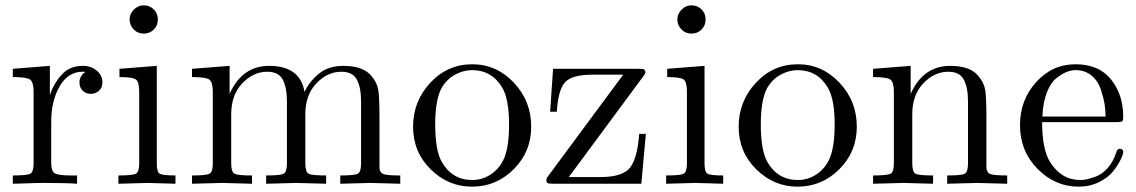

<svg xmlns="http://www.w3.org/2000/svg" viewBox="-20 -689 4261 720"><path d="M28 0V-31Q81 -31 93.5 -37.5Q106 -44 106 -76V-344Q106 -381 93 -390.5Q80 -400 28 -400V-431L167 -442V-332Q181 -375 211 -408.5Q241 -442 290 -442Q322 -442 343 -424Q364 -406 364 -381Q364 -359 350.5 -348Q337 -337 321 -337Q303 -337 290.5 -348.5Q278 -360 278 -380Q278 -392 283.5 -401.5Q289 -411 293.5 -414.5Q298 -418 301 -419Q299 -420 290 -420Q235 -420 203.5 -365Q172 -310 172 -232V-78Q172 -49 184 -40Q196 -31 248 -31H269V0Q229 -3 142 -3Q130 -3 111 -2.5Q92 -2 67 -1Q42 0 28 0Z M424 0V-31Q477 -31 489.5 -37.5Q502 -44 502 -76V-345Q502 -382 489.5 -391Q477 -400 428 -400V-431L568 -442V-75Q568 -45 578.5 -38Q589 -31 638 -31V0Q536 -3 534 -3Q520 -3 424 0ZM466 -616Q466 -636 481.5 -652.5Q497 -669 519 -669Q541 -669 556.5 -654Q572 -639 572 -616Q572 -593 556.5 -578Q541 -563 519 -563Q496 -563 481 -579Q466 -595 466 -616Z M700 0V-31Q753 -31 765.5 -37.5Q778 -44 778 -76V-344Q778 -381 765 -390.5Q752 -400 700 -400V-431L841 -442V-337Q888 -442 989 -442Q1106 -442 1122 -344Q1139 -382 1175 -412Q1211 -442 1267 -442Q1342 -442 1372 -405Q1394 -380 1398.5 -352Q1403 -324 1403 -252V-61Q1404 -40 1420 -35.5Q1436 -31 1481 -31V0Q1379 -3 1369 -3Q1361 -3 1256 0V-31Q1309 -31 1321.5 -37.5Q1334 -44 1334 -76V-309Q1334 -360 1318.5 -390Q1303 -420 1260 -420Q1208 -420 1166.5 -376.5Q1125 -333 1125 -260V-76Q1125 -44 1137.5 -37.5Q1150 -31 1203 -31V0Q1101 -3 1091 -3Q1083 -3 978 0V-31Q1031 -31 1043.5 -37.5Q1056 -44 1056 -76V-309Q1056 -360 1040.5 -390Q1025 -420 982 -420Q930 -420 888.5 -376.5Q847 -333 847 -260V-76Q847 -44 859.5 -37.5Q872 -31 925 -31V0Q823 -3 813 -3Q805 -3 700 0Z M1751 -448Q1842 -448 1907 -379Q1972 -310 1972 -214Q1972 -120 1906.5 -54.5Q1841 11 1750 11Q1661 11 1595 -54Q1529 -119 1529 -214Q1529 -309 1593.5 -378.5Q1658 -448 1751 -448ZM1612 -222Q1612 -125 1637 -81Q1676 -14 1751 -14Q1788 -14 1819 -34Q1850 -54 1867 -88Q1889 -132 1889 -222Q1889 -318 1863 -361Q1824 -426 1750 -426Q1718 -426 1686.5 -409Q1655 -392 1636 -359Q1612 -315 1612 -222Z M2029 -14Q2029 -21 2038 -32L2317 -409H2203Q2124 -409 2098.5 -380Q2073 -351 2068 -270H2043L2054 -431H2374Q2385 -431 2389.5 -430.5Q2394 -430 2397 -427Q2400 -424 2400 -418Q2400 -412 2391 -401L2113 -25H2231Q2314 -25 2342 -59.5Q2370 -94 2377 -187H2402L2385 0H2055Q2039 0 2034 -2Q2029 -4 2029 -14Z M2478 0V-31Q2531 -31 2543.5 -37.5Q2556 -44 2556 -76V-345Q2556 -382 2543.5 -391Q2531 -400 2482 -400V-431L2622 -442V-75Q2622 -45 2632.5 -38Q2643 -31 2692 -31V0Q2590 -3 2588 -3Q2574 -3 2478 0ZM2520 -616Q2520 -636 2535.5 -652.5Q2551 -669 2573 -669Q2595 -669 2610.5 -654Q2626 -639 2626 -616Q2626 -593 2610.5 -578Q2595 -563 2573 -563Q2550 -563 2535 -579Q2520 -595 2520 -616Z M2972 -448Q3063 -448 3128 -379Q3193 -310 3193 -214Q3193 -120 3127.5 -54.5Q3062 11 2971 11Q2882 11 2816 -54Q2750 -119 2750 -214Q2750 -309 2814.5 -378.5Q2879 -448 2972 -448ZM2833 -222Q2833 -125 2858 -81Q2897 -14 2972 -14Q3009 -14 3040 -34Q3071 -54 3088 -88Q3110 -132 3110 -222Q3110 -318 3084 -361Q3045 -426 2971 -426Q2939 -426 2907.5 -409Q2876 -392 2857 -359Q2833 -315 2833 -222Z M3254 0V-31Q3307 -31 3319.5 -37.5Q3332 -44 3332 -76V-344Q3332 -381 3319 -390.5Q3306 -400 3254 -400V-431L3395 -442V-337Q3442 -442 3543 -442Q3618 -442 3648 -405Q3670 -380 3674.5 -352Q3679 -324 3679 -252V-61Q3680 -40 3696 -35.5Q3712 -31 3757 -31V0Q3655 -3 3645 -3Q3637 -3 3532 0V-31Q3585 -31 3597.5 -37.5Q3610 -44 3610 -76V-309Q3610 -360 3594.5 -390Q3579 -420 3536 -420Q3484 -420 3442.5 -376.5Q3401 -333 3401 -260V-76Q3401 -44 3413.5 -37.5Q3426 -31 3479 -31V0Q3377 -3 3367 -3Q3359 -3 3254 0Z M3805 -220Q3805 -314 3865.5 -381Q3926 -448 4013 -448Q4101 -448 4146.5 -391Q4192 -334 4192 -252Q4192 -237 4188 -234Q4184 -231 4167 -231H3888Q3888 -129 3918 -81Q3960 -14 4031 -14Q4041 -14 4052.5 -16Q4064 -18 4088 -26.5Q4112 -35 4133 -58Q4154 -81 4166 -117Q4169 -131 4179 -131Q4192 -131 4192 -119Q4192 -110 4182.5 -90.5Q4173 -71 4155 -47.5Q4137 -24 4102 -6.5Q4067 11 4025 11Q3937 11 3871 -55.5Q3805 -122 3805 -220ZM3889 -252H4126Q4126 -273 4122.5 -296.5Q4119 -320 4108.5 -352.5Q4098 -385 4073.5 -405.5Q4049 -426 4013 -426Q3997 -426 3979.5 -419Q3962 -412 3941 -395.5Q3920 -379 3905.5 -341.5Q3891 -304 3889 -252Z"/></svg>

Font: CMU Serif
Style: Roman
Weight: 500
Version: Version 0.7.0